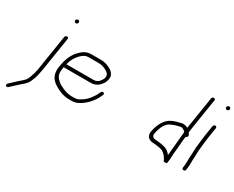

<svg xmlns="http://www.w3.org/2000/svg" viewBox="-115 -1134 2138 1754"><g transform="rotate(30 954.0 -256.5)"><path d="M266.3 -482C246.2 -355 226.1 -228 206 -101C203.6 -94.3 201.9 -88 201 -82L199.1 -70C196.9 -64.7 195.5 -59.7 194.7 -55C192.6 -50.3 190.8 -45 189.2 -39C178.2 -0.1 166.8 24.1 139.7 46C110.8 71 88.6 90.5 58 120L32.2 144C28.2 148 25.8 152.5 25.1 157.5C23.5 167.5 31 174 40.9 174C45.9 174 50.4 172 54.4 168L80.2 144C97.4 128 112.2 114.3 124.7 103C155.1 75.4 190.2 52.5 206.9 13C219.5 -15.4 231.6 -48 237 -82C238.7 -92.8 242.9 -106.5 244.7 -118L302.3 -482C304 -492.3 297.9 -500 287.7 -500C277.5 -500 268 -492.4 266.3 -482ZM277.4 -665.5C275.6 -654 284 -644 295.5 -644C305.4 -644 314.4 -652.6 315.9 -662.5C317.6 -673.3 309.4 -683 298.7 -683C288.8 -683 279 -675.4 277.4 -665.5Z M407.7 -276C408.8 -278.7 409.5 -280.7 409.7 -282C421.7 -331.8 444.3 -366.3 473.7 -396C495.2 -416.1 515.7 -434 552.7 -434H655.7C688 -434 710.4 -426.7 731.4 -416C752.5 -405.3 783.5 -388.3 778.2 -355C778.7 -344 770.3 -327.9 764.7 -320C750.8 -295.1 725.9 -277 691.9 -277H411.9C411.2 -277 409.8 -276.7 407.7 -276ZM400.3 -242C402.2 -241.3 404.2 -241 406.2 -241H686.2C738.7 -241 770.6 -268.7 795.1 -304C811 -331 821.2 -369 809.9 -394C801.7 -412.1 787.2 -429.4 769.5 -439C739.9 -455.1 709 -470 661.4 -470H558.4C497.1 -470 461 -432.4 428.9 -397C396.5 -355.7 373.6 -300.5 362.9 -233C361.5 -224.3 360.4 -215.3 359.6 -206C357.9 -195.3 357.7 -185.7 359 -177C362.2 -120.1 392.2 -86.4 432.2 -61.5C472.1 -36.8 523.9 -11 589.7 -11H609.7C642.3 -11 669 -17 689.9 -31C736.9 -55.6 773 -91.9 803.4 -135C818.5 -155.3 827.5 -178.7 839 -202C849.2 -224.9 815.7 -232.6 806.6 -212C800.7 -200.1 794.8 -184.5 787.2 -172C772.2 -147 753 -122 733.2 -102C725.1 -93.6 704.6 -79.1 694.4 -72C675 -60.8 660.5 -48 633.6 -48C628.2 -47.3 622.1 -47 615.4 -47H595.4C589.4 -47 584.2 -47.3 579.6 -48C549.2 -51.9 522.7 -58.2 499.1 -70C477.1 -79 455.4 -90.5 439.5 -104C413 -126.5 387.6 -155.5 395.9 -208C396.7 -216.7 397.6 -225 398.9 -233Z M1650.2 -279C1649.7 -275.7 1649.4 -271.7 1649.3 -267C1641.1 -184.8 1633.3 -103.8 1626.8 -24L1626.5 -22C1609.6 -46.2 1583 -68 1546.9 -75L1522.7 -80L1505 -82C1492.9 -83.4 1480.2 -86 1465.6 -86C1436.3 -86 1418.9 -99.1 1419.8 -125C1426.2 -165.5 1441.1 -210.8 1461.7 -238C1472.1 -251.2 1485.3 -265.3 1501.1 -272C1524.1 -281.9 1545.3 -292.5 1571 -297C1584 -299 1591.4 -304 1602.1 -304C1605.6 -304.7 1610.1 -304 1615.8 -302C1629.3 -296.8 1640.4 -290.6 1648.5 -281C1648.4 -280.3 1649 -279.7 1650.2 -279ZM1708.6 -667C1690.6 -553.3 1672.6 -439.7 1654.6 -326C1636.9 -335.6 1612.1 -344.5 1585.2 -336C1574.1 -331.8 1555.8 -329.9 1543.6 -326C1513.1 -316.3 1479.6 -303.6 1457.7 -282C1419.8 -246.8 1394.1 -190.1 1383.5 -123C1379.7 -76.8 1410.7 -50 1459.9 -50C1465.9 -50 1471.5 -49.7 1476.8 -49C1502.8 -46.1 1534.1 -42 1555.2 -33C1581.3 -17.4 1599.1 0.8 1613.4 29C1615.9 33.9 1620.5 41.3 1619.7 46C1619 50.6 1655 50.8 1655.7 46L1658.6 28C1659.7 20.7 1660.8 11.7 1661.8 1C1662.9 -39.5 1666.1 -75.8 1670.7 -118C1675.5 -162.4 1675.9 -201.4 1683.1 -247C1687.3 -248.3 1690.9 -250 1693.9 -252C1700.8 -258 1704.5 -269.7 1699.9 -277L1692.5 -287C1689.5 -292 1686.7 -294.6 1688 -303C1689 -313.7 1690.4 -324.3 1692.1 -335L1744.6 -667C1746.3 -677.4 1739.2 -685 1729 -685C1718.8 -685 1710.3 -677.3 1708.6 -667Z M1846.9 -454 1831.4 -356C1824 -309.5 1819 -253.8 1813.8 -207C1810.9 -181.2 1812.9 -154 1810.3 -128C1806 -86 1810.5 -47.3 1803.5 -3L1802.3 11C1801.9 33.2 1838.2 31.6 1838.6 9L1839.8 -5C1846.9 -49.8 1842.3 -86.8 1846.7 -131C1848 -155.4 1847.4 -183.2 1850.1 -209C1855.2 -254.8 1860.1 -309.8 1867.4 -356L1882.9 -454C1884.4 -463.2 1877 -472 1867.8 -472C1858.5 -472 1848.4 -463.2 1846.9 -454ZM1869 -669.5C1867.3 -658.4 1875.2 -648 1886.6 -648C1897 -648 1906 -656.3 1907.6 -666.5C1909.4 -677.8 1900.3 -687 1889.3 -687C1879.4 -687 1870.6 -679.4 1869 -669.5Z"/></g></svg>

Font: CiSf OpenHand
Style: Obl
Weight: 400
Foundry: Cannot Into Space Fonts
Version: Version 0.7892